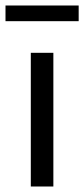

<svg xmlns="http://www.w3.org/2000/svg" viewBox="-30 -678 306 698"><path d="M82 0V-486H164V0ZM-10 -601V-658H256V-601Z"/></svg>

Font: Mada
Style: Regular
Weight: 400
Designer: Khaled Hosny
Version: Version 1.5